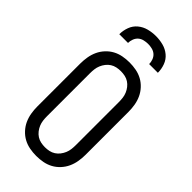

<svg xmlns="http://www.w3.org/2000/svg" viewBox="-296 -1019 1091 1091"><g transform="rotate(45 250.0 -473.5)"><path d="M250 8Q223 8 196.5 3Q170 -2 147 -14.5Q124 -27 105.5 -47Q87 -67 76 -91Q65 -115 60.5 -141.5Q56 -168 56 -195V-540Q56 -567 60.5 -593.5Q65 -620 76 -644Q87 -668 105.5 -688Q124 -708 147 -720.5Q170 -733 196.5 -738Q223 -743 250 -743Q277 -743 303.5 -738Q330 -733 353 -720.5Q376 -708 394.5 -688Q413 -668 424 -644Q435 -620 439.5 -593.5Q444 -567 444 -540V-195Q444 -168 439.5 -141.5Q435 -115 424 -91Q413 -67 394.5 -47Q376 -27 353 -14.5Q330 -2 303.5 3Q277 8 250 8ZM250 -62Q267 -62 283.5 -65.5Q300 -69 314 -78Q328 -87 338.5 -100.5Q349 -114 355.5 -129.5Q362 -145 364 -161.5Q366 -178 366 -195V-540Q366 -557 364 -573.5Q362 -590 355.5 -605.5Q349 -621 338.5 -634.5Q328 -648 314 -657Q300 -666 283.5 -669.5Q267 -673 250 -673Q233 -673 216.5 -669.5Q200 -666 186 -657Q172 -648 161.5 -634.5Q151 -621 144.5 -605.5Q138 -590 136 -573.5Q134 -557 134 -540V-195Q134 -178 136 -161.5Q138 -145 144.5 -129.5Q151 -114 161.5 -100.5Q172 -87 186 -78Q200 -69 216.5 -65.5Q233 -62 250 -62ZM95 -815Q95 -845 105.5 -873.5Q116 -902 139 -921Q162 -940 191 -947.5Q220 -955 250 -955Q280 -955 309 -947.5Q338 -940 361 -921Q384 -902 394.5 -873.5Q405 -845 405 -815H335Q335 -831 329 -847Q323 -863 311 -873.5Q299 -884 282.5 -888Q266 -892 250 -892Q234 -892 217.5 -888Q201 -884 189 -873.5Q177 -863 171 -847Q165 -831 165 -815Z"/></g></svg>

Font: Iosevka Term Curly
Style: Regular
Weight: 400
Designer: Belleve Invis
Foundry: Belleve Invis
Version: Version 32.3.0